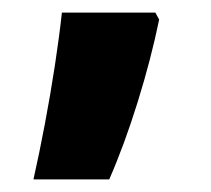

<svg xmlns="http://www.w3.org/2000/svg" viewBox="-20 -150 334 304"><path d="M226 -130 232 -119Q219 -56 198 11.5Q177 79 153 134H33Q42 94 51 46.5Q60 -1 67 -47Q74 -93 78 -130Z"/></svg>

Font: Noto Sans Tamil SemiCondensed ExtraBold
Style: Regular
Weight: 800
Width: 4
Designer: Jelle Bosma - Monotype Design Team
Foundry: Monotype Imaging Inc.
Version: Version 2.004; ttfautohint (v1.8.4.7-5d5b)